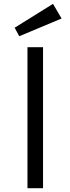

<svg xmlns="http://www.w3.org/2000/svg" viewBox="-20 -997 373 1017"><path d="M125.5 -747.1H208V0H125.5ZM57.6 -850.1 260.7 -976.6 306.2 -898.9 82 -805.2Z"/></svg>

Font: Armata
Style: Regular
Weight: 400
Designer: Viktoriya Grabowska
Foundry: Viktoriya Grabowska
Version: Version 1.002